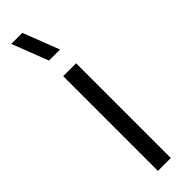

<svg xmlns="http://www.w3.org/2000/svg" viewBox="-270 -777 774 774"><g transform="rotate(-45 117.0 -390.0)"><path d="M147 -625H84L24 -780H87ZM153.5 0H80V-540H153.5Z"/></g></svg>

Font: CCSD_manrope
Style: Regular
Weight: 400
Designer: Mikhail Sharanda
Foundry: Mikhail Sharanda
Version: Version 4.503